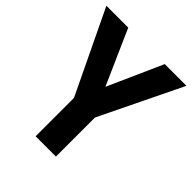

<svg xmlns="http://www.w3.org/2000/svg" viewBox="-198 -839 963 963"><g transform="rotate(45 284.0 -357.0)"><path d="M284 -423 155 -714H0L212 -272V0H356V-277L568 -714H414Z"/></g></svg>

Font: Noto Sans Sinhala UI SemiCondensed
Style: Bold
Weight: 700
Width: 4
Designer: Jelle Bosma - Monotype Design Team
Foundry: Monotype Imaging Inc.
Version: Version 2.006